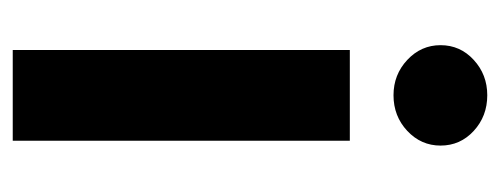

<svg xmlns="http://www.w3.org/2000/svg" viewBox="-268 -536 804 309"><g transform="rotate(90 134.5 -382.0)"><path d="M61 0V-542.5H207V0ZM133.8 -612.8Q100.6 -612.8 76.9 -635Q53.2 -657.2 53.2 -688.5Q53.2 -720.2 76.9 -741.9Q100.6 -763.7 133.8 -763.7Q167.5 -763.7 191.2 -741.9Q214.8 -720.2 214.8 -688.5Q214.8 -657.2 191.2 -635Q167.5 -612.8 133.8 -612.8Z"/></g></svg>

Font: Inter 16pt
Style: Bold
Weight: 700
Version: Version 4.001;git-66647c0bb